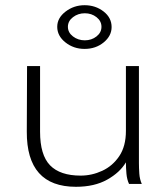

<svg xmlns="http://www.w3.org/2000/svg" viewBox="-20 -707 640 738"><path d="M272 11Q82 11 83 -201L84 -453H134V-201Q134 -111 172.5 -71.5Q211 -32 290 -32Q333 -32 373 -50.5Q413 -69 438.5 -107Q464 -145 464 -204V-453H514V-80Q514 -61 515.5 -39.5Q517 -18 525 0H476Q468 -17 466 -39.5Q464 -62 464 -83Q441 -44 392 -16.5Q343 11 272 11ZM305 -519Q263 -519 231.5 -544Q200 -569 200 -604Q200 -638 232 -662.5Q264 -687 305 -687Q347 -687 378 -663Q409 -639 409 -603Q409 -569 378.5 -544Q348 -519 305 -519ZM306 -552Q332 -552 351 -567Q370 -582 370 -604Q370 -626 351 -641Q332 -656 306 -656Q280 -656 260.5 -641Q241 -626 241 -604Q241 -582 260.5 -567Q280 -552 306 -552Z"/></svg>

Font: Inconsolata Expanded Light
Style: Regular
Weight: 300
Width: 7
Monospace: yes
Designer: Raph Levien, Cyreal, Brenton Simpson
Foundry: Raph Levien, Cyreal, Google
Version: Version 3.001; ttfautohint (v1.8.2.53-6de2)